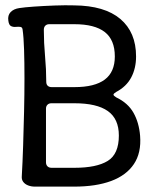

<svg xmlns="http://www.w3.org/2000/svg" viewBox="-20 -694 557 714"><path d="M110 0Q96 0 84.5 -4.5Q73 -9 66.5 -17.5Q60 -26 61 -38Q64 -90 66 -152Q68 -214 69.5 -278.5Q71 -343 71 -402.5Q71 -462 69.5 -509.5Q68 -557 64 -584Q63 -593 55.5 -594Q48 -595 38.5 -594Q29 -593 21 -597Q13 -601 11 -617Q8 -637 19.5 -649Q31 -661 52 -664Q71 -667 107 -669.5Q143 -672 183.5 -673.5Q224 -675 256 -674Q369 -673 427.5 -623.5Q486 -574 486 -484Q486 -440 468 -406Q450 -372 412 -352Q402 -346 402 -342Q402 -338 412 -332Q456 -311 476.5 -274.5Q497 -238 501 -189Q506 -126 478 -84Q450 -42 393.5 -21Q337 0 256 0ZM171 -70H257Q339 -70 380.5 -95.5Q422 -121 422 -190Q422 -252 381 -281Q340 -310 257 -310H171Q162 -310 156.5 -304.5Q151 -299 151 -290V-90Q151 -84 153.5 -79.5Q156 -75 160.5 -72.5Q165 -70 171 -70ZM172 -370H257Q332 -370 369.5 -398Q407 -426 407 -484Q407 -546 369.5 -575Q332 -604 257 -604H163Q154 -604 148.5 -598.5Q143 -593 143 -583Q143 -535 147.5 -485.5Q152 -436 152 -390Q152 -380 157.5 -375Q163 -370 172 -370Z"/></svg>

Font: Winky Sans Light
Style: Regular
Weight: 300
Designer: Simon Atzbach
Foundry: typofactur
Version: Version 1.205